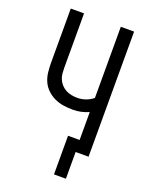

<svg xmlns="http://www.w3.org/2000/svg" viewBox="-163 -819 826 1060"><g transform="rotate(20 250.0 -289.0)"><path d="M290 157V-70H358V-234Q336 -224 312.5 -219Q289 -214 266 -214Q238 -214 210.5 -218Q183 -222 158 -233.5Q133 -245 112.5 -264.5Q92 -284 81 -309Q70 -334 67 -362Q64 -390 64 -417V-735H142V-417Q142 -400 143.5 -382.5Q145 -365 152 -349Q159 -333 171 -320Q183 -307 198 -299Q213 -291 230.5 -287.5Q248 -284 266 -284Q291 -284 315 -292.5Q339 -301 358 -317V-735H436V0H360V157Z"/></g></svg>

Font: Huly
Style: Regular
Weight: 400
Designer: Belleve Invis
Foundry: Belleve Invis
Version: Version 33.2.5; ttfautohint (v1.8.4)